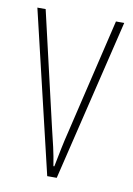

<svg xmlns="http://www.w3.org/2000/svg" viewBox="-67 -572 426 616"><g transform="rotate(10 146.5 -263.5)"><path d="M130 0 5 -527H32L119 -152Q126 -124 132.5 -95.5Q139 -67 144 -35H147Q153 -66 159 -95Q165 -124 172 -152L261 -527H288L161 0Z"/></g></svg>

Font: Noto Sans Lao ExtraCondensed Thin
Style: Regular
Weight: 100
Width: 2
Designer: Monotype Design Team
Foundry: Monotype Imaging Inc.
Version: Version 2.003; ttfautohint (v1.8.4.7-5d5b)